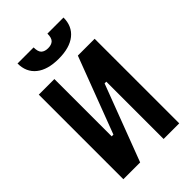

<svg xmlns="http://www.w3.org/2000/svg" viewBox="-263 -1010 1113 1113"><g transform="rotate(-45 293.0 -454.0)"><path d="M64 0V-693.4H191.9V-223.6H206.1L384.3 -693.4H522V0H394V-469.7H379.9L201.7 0ZM293 -758.3Q203.1 -758.3 153.8 -797.6Q104.5 -836.9 104.5 -908.2H236.3Q236.3 -872.1 251.2 -858.6Q266.1 -845.2 293 -845.2Q319.8 -845.2 334.7 -858.6Q349.6 -872.1 349.6 -908.2H481.4Q481.4 -836.9 432.1 -797.6Q382.8 -758.3 293 -758.3Z"/></g></svg>

Font: Cascadia Code PL
Style: Bold
Weight: 700
Monospace: yes
Designer: Aaron Bell
Foundry: Saja Typeworks
Version: Version 2404.023; ttfautohint (v1.8.4)